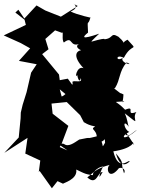

<svg xmlns="http://www.w3.org/2000/svg" viewBox="-20 -930 785 1025"><path d="M299 -145 311 -168 345 -258 261 -323 255 -377 344 -386 312 -409 408 -315 431 -271C422 -290 431 -265 488 -255C451 -234 516 -243 491 -162C572 -186 533 -214 541 -168C517 -129 542 -158 504 -204C419 -182 489 -204 403 -185C374 -166 344 -143 321 -162L283 -167L340 -127ZM299 -502 295 -532 205 -641 239 -667 222 -722 274 -768 310 -755C322 -765 307 -720 321 -703C373 -744 346 -670 413 -699C351 -682 442 -640 448 -662C376 -672 367 -628 426 -566C388 -581 378 -503 392 -530C395 -513 405 -483 411 -513C424 -482 372 -505 366 -492C378 -479 330 -419 309 -415L299 -453L339 -420L384 -452L342 -510ZM111 -825 118 -797 0 -741 91 -700 141 -672 81 -605 176 -587 146 -542 122 -438 101 -371 91 -329 90 -298 80 -196 3 -114 127 -194 115 -110 195 -73 187 -11 191 -18 257 75 287 37 317 51C313 48 396 29 387 -25C433 -3 439 3 497 7C449 19 493 -41 533 -41C524 -40 491 58 528 -12C500 -12 497 64 446 17C474 -3 489 -30 566 -50C544 -34 558 33 609 -25C619 -45 657 -29 642 -5C620 -70 649 -51 599 -111C619 -36 652 -48 672 -68C670 -84 613 -6 585 -122C690 -137 702 -179 684 -169C714 -135 686 -171 632 -254C653 -168 684 -224 712 -237C637 -172 619 -200 670 -226C642 -237 631 -301 668 -253C660 -269 662 -291 646 -325C743 -249 679 -293 708 -332C644 -308 709 -370 648 -344C594 -401 575 -380 644 -390C626 -378 638 -384 639 -426C597 -447 652 -411 563 -439C571 -390 596 -403 632 -425C508 -523 567 -465 546 -524C553 -457 518 -429 594 -460C623 -505 614 -547 656 -597C704 -576 619 -593 635 -621C598 -597 596 -645 641 -621C686 -708 721 -650 661 -718C612 -695 671 -683 612 -734C564 -762 592 -717 520 -720C532 -711 573 -738 470 -708C458 -704 517 -756 509 -750C412 -717 419 -731 450 -756C446 -841 448 -782 463 -837C484 -830 386 -852 357 -869C427 -897 333 -928 395 -898L305 -841L222 -874L175 -901L110 -831L78 -878L62 -863Z"/></svg>

Font: Hussar Lance
Style: Regular
Weight: 700
Foundry: Cannot Into Space Fonts, PlusOne Fonts
Version: Version 2.27